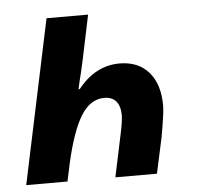

<svg xmlns="http://www.w3.org/2000/svg" viewBox="-44 -590 660 635"><g transform="rotate(-5 285.5 -272.0)"><path d="M133 -544H271L240 -396Q230 -350 224 -328L218 -301H222Q280 -374 360 -374Q422 -374 457 -334Q492 -294 492 -223Q492 -198 478 -120L452 0H314L344 -142Q353 -185 353 -202Q353 -233 339.5 -249Q326 -265 300 -265Q254 -265 223 -215.5Q192 -166 168 -61L155 0H18Z"/></g></svg>

Font: Noto Sans Display
Style: Bold Italic
Weight: 700
Italic angle: -12°
Designer: Monotype Design team
Foundry: Monotype Imaging Inc.
Version: Version 1.000